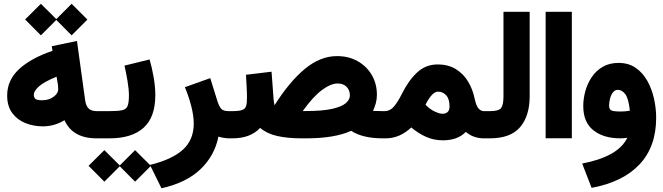

<svg xmlns="http://www.w3.org/2000/svg" viewBox="-20 -745 3572 1034"><path d="M115.2 -640.1 200.2 -724.6 283.2 -642.1 365.7 -724.6 450.7 -639.6 365.7 -554.7 283.2 -637.7 200.2 -554.7ZM18.6 -230.5Q18.6 -313.5 82.8 -372.8Q147 -432.1 262.7 -471.2L258.8 -496.1L394.5 -524.4L438.5 -205.6Q442.9 -173.8 457.8 -160.2Q472.7 -146.5 501.5 -146.5H516.6V0H499.5Q371.6 0 327.1 -97.7Q273.4 -64.5 210.4 -64.5Q161.6 -64.5 117.7 -81.8Q73.7 -99.1 46.1 -136Q18.6 -172.9 18.6 -230.5ZM284.7 -332Q214.4 -303.2 188.2 -278.3Q162.1 -253.4 162.1 -236.3Q162.1 -220.7 170.2 -212.9Q178.2 -205.1 207.5 -205.1Q242.7 -205.1 268.1 -223.4Q293.5 -241.7 293.5 -264.6Q293.5 -276.4 292 -288.1Z M785.6 -424.8Q798.3 -381.8 807.4 -329.6Q816.4 -277.3 816.4 -232.4Q816.4 -113.3 752.9 -56.6Q689.5 0 569.8 0H497.1V-146.5H569.8Q615.2 -146.5 637.5 -151.4Q659.7 -156.2 667 -174.1Q674.3 -191.9 674.3 -231Q674.3 -264.2 666.5 -310.3Q658.7 -356.4 650.4 -391.6ZM457 147.9 542 63.5 625 146 707.5 63.5 792.5 148.4 707.5 233.4 625 150.4 542 233.4Z M1156.2 -9.3Q1136.2 92.8 1060.3 165.8Q984.4 238.8 849.6 269L787.6 143.1Q907.2 113.8 965.3 60.8Q1023.4 7.8 1023.4 -79.1Q1023.4 -123 1009.3 -176.3Q995.1 -229.5 975.6 -275.4L1112.3 -324.2L1151.9 -197.3Q1162.6 -166 1174.6 -156.2Q1186.5 -146.5 1211.4 -146.5H1230.5V0H1216.8Q1199.7 0 1184.3 -2.7Q1168.9 -5.4 1156.2 -9.3Z M1458.5 -178.2Q1538.6 -305.2 1621.8 -374Q1705.1 -442.9 1794.9 -442.9Q1857.9 -442.9 1906.2 -415.5Q1954.6 -388.2 1982.2 -341.1Q2009.8 -293.9 2009.8 -234.4Q2009.8 -210.9 2003.9 -189.2Q1998 -167.5 1988.8 -147.9Q2011.7 -146.5 2040.5 -146.5H2055.2V0H2040.5Q1933.1 0 1871.1 -40.5Q1782.7 0 1628.9 0H1604Q1527.3 0 1471.7 -12.9Q1416 -25.9 1381.3 -56.2Q1354.5 -28.3 1317.9 -14.2Q1281.2 0 1230.5 0H1210.9V-146.5H1230Q1267.1 -146.5 1283.9 -152.6Q1300.8 -158.7 1305.4 -174.3Q1310.1 -189.9 1310.1 -218.3Q1310.1 -247.1 1308.1 -280.3Q1306.2 -313.5 1304.7 -342.3L1442.4 -358.9L1453.6 -208Q1454.6 -198.7 1455.8 -191.2Q1457 -183.6 1458.5 -178.2ZM1627 -147Q1717.8 -147 1769.5 -158.9Q1821.3 -170.9 1842.8 -189.9Q1864.3 -209 1864.3 -231Q1864.3 -259.3 1846.7 -277.3Q1829.1 -295.4 1798.3 -295.4Q1761.2 -295.4 1713.6 -260Q1666 -224.6 1610.4 -147Z M2194.8 -58.6Q2165 -30.3 2130.4 -15.1Q2095.7 0 2056.6 0H2035.6V-146.5H2053.7Q2082 -147.5 2102.5 -172.4Q2123 -197.3 2143.1 -237.3Q2180.2 -312 2226.6 -355Q2272.9 -397.9 2336.4 -397.9Q2395 -397.9 2435.8 -372.3Q2476.6 -346.7 2501.2 -305.2Q2525.9 -263.7 2535.6 -215.8Q2544.9 -172.9 2558.1 -159.7Q2571.3 -146.5 2585 -146.5H2598.1V0H2584.5Q2558.6 0 2533.7 -8.5Q2508.8 -17.1 2488.8 -34.7Q2464.4 -10.3 2433.6 0.2Q2402.8 10.7 2365.2 10.7Q2317.4 10.7 2275.6 -7.6Q2233.9 -25.9 2194.8 -58.6ZM2271.5 -181.2Q2294.9 -156.7 2321 -144.5Q2347.2 -132.3 2363.3 -132.3Q2380.4 -132.3 2390.6 -141.8Q2400.9 -151.4 2400.9 -171.9Q2400.9 -212.4 2382.8 -231.9Q2364.7 -251.5 2338.9 -251.5Q2307.1 -251.5 2271.5 -181.2Z M2578.6 0V-146.5H2618.2Q2666 -146.5 2678.7 -163.3Q2691.4 -180.2 2691.4 -226.1V-681.6H2832.5V-226.6Q2832.5 -121.1 2781.2 -60.5Q2730 0 2617.7 0Z M2918.5 -681.6H3059.6V-0.5H2918.5Z M3358.4 -2.9Q3337.9 0 3321.3 0Q3230 0 3175.5 -43.5Q3121.1 -86.9 3121.1 -173.8Q3121.1 -213.4 3132.3 -254.2Q3143.6 -294.9 3166.7 -329.6Q3189.9 -364.3 3226.1 -385.3Q3262.2 -406.2 3311.5 -406.2Q3364.7 -406.2 3403.1 -379.9Q3441.4 -353.5 3465.8 -310.1Q3490.2 -266.6 3502 -214.4Q3513.7 -162.1 3513.7 -110.4Q3513.7 45.4 3423.8 140.6Q3334 235.8 3166 266.6L3115.2 135.7Q3207 118.7 3269.5 84.5Q3332 50.3 3358.4 -2.9ZM3372.1 -148.9Q3364.7 -216.8 3346.7 -239Q3328.6 -261.2 3307.6 -261.2Q3291.5 -261.2 3281 -247.6Q3270.5 -233.9 3265.4 -214.4Q3260.3 -194.8 3260.3 -176.3Q3260.3 -159.7 3269.5 -152.1Q3278.8 -144.5 3323.7 -144.5Q3348.1 -144.5 3372.1 -148.9Z"/></svg>

Font: Vazir Black FD-WOL
Style: Black-FD-WOL
Weight: 900
Designer: Saber Rastikerdar
Foundry: Saber Rastikerdar
Version: Version 30.0.0